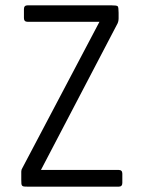

<svg xmlns="http://www.w3.org/2000/svg" viewBox="-20 -659 540 722"><path d="M87 43Q77 43 71.5 42.5Q66 42 63.5 39.5Q61 37 60.5 32Q60 27 60 17V-14Q60 -21 64 -27L354 -577H84Q70 -577 70 -591V-625Q70 -639 84 -639H398Q419 -639 422.5 -635.5Q426 -632 426 -611V-590Q426 -576 419 -565L134 -20H426Q440 -20 440 -6V29Q440 43 426 43Z"/></svg>

Font: NanumGothicCoding
Style: Regular
Weight: 400
Monospace: yes
Designer: Kwon Bruce; Nicolas Noh; Sung-woo Choi; Go-un Cha; Soo-hyun Park;
Foundry: NHN Corporation
Version: Version 2.000;PS 1;hotconv 1.0.49;makeotf.lib2.0.14853